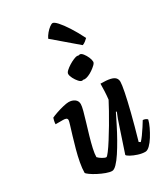

<svg xmlns="http://www.w3.org/2000/svg" viewBox="-231 -1074 1032 1178"><g transform="rotate(-30 284.5 -484.5)"><path d="M205 0Q189 0 164 -9Q139 -18 114 -31Q89 -44 71.5 -56.5Q54 -69 52 -75Q52 -105 59.5 -145.5Q67 -186 78.5 -228Q90 -270 101.5 -308Q113 -346 121 -372Q129 -398 129 -404Q129 -415 121 -418.5Q113 -422 100 -422H47Q47 -434 50 -446Q53 -458 55 -464Q69 -471 94 -479.5Q119 -488 144 -494Q169 -500 183 -500Q208 -500 225.5 -487.5Q243 -475 243 -452Q243 -438 235 -407.5Q227 -377 215 -338Q203 -299 191 -257.5Q179 -216 171 -180.5Q163 -145 163 -122Q173 -111 190 -101Q207 -91 216 -91Q221 -91 238.5 -114Q256 -137 279 -173.5Q302 -210 326.5 -251Q351 -292 371.5 -329.5Q392 -367 404 -390Q407 -414 408.5 -445Q410 -476 410 -500Q453 -500 477.5 -494.5Q502 -489 512 -477.5Q522 -466 522 -449Q522 -430 512 -379.5Q502 -329 482.5 -251.5Q463 -174 434 -73L445 -66Q456 -77 470.5 -97Q485 -117 499.5 -139.5Q514 -162 523 -177Q532 -177 542 -172.5Q552 -168 554 -163Q549 -142 536 -114.5Q523 -87 506.5 -60.5Q490 -34 472.5 -17Q455 0 440 0Q417 0 390.5 -8.5Q364 -17 345 -27.5Q326 -38 323 -45L375 -201Q385 -233 395 -260.5Q405 -288 411 -301L406 -304Q389 -270 368.5 -229Q348 -188 325 -147.5Q302 -107 280 -73.5Q258 -40 238.5 -20Q219 0 205 0ZM340 -572Q331 -572 318.5 -586Q306 -600 296.5 -618.5Q287 -637 287 -650Q287 -660 299.5 -671.5Q312 -683 329.5 -694Q347 -705 364 -712Q381 -719 390 -719Q400 -719 411.5 -704.5Q423 -690 431 -671.5Q439 -653 439 -639Q439 -630 427 -618.5Q415 -607 399 -596Q383 -585 367 -578.5Q351 -572 340 -572ZM322 -572Q312 -572 299.5 -586Q287 -600 277.5 -618.5Q268 -637 268 -650Q268 -660 280.5 -671.5Q293 -683 310.5 -694Q328 -705 345 -712Q362 -719 370 -719Q381 -719 392 -704.5Q403 -690 411 -671Q419 -652 419 -639Q419 -630 407.5 -618.5Q396 -607 380 -596Q364 -585 348 -578.5Q332 -572 322 -572ZM434 -759 270 -899Q278 -916 291.5 -932Q305 -948 319 -958.5Q333 -969 341 -969Q352 -969 373 -946Q394 -923 420.5 -882Q447 -841 474 -787Q468 -781 457 -772Q446 -763 434 -759Z"/></g></svg>

Font: Texturina Medium 12pt
Style: Bold Italic
Weight: 700
Italic angle: -11°
Version: Version 1.002